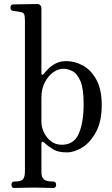

<svg xmlns="http://www.w3.org/2000/svg" viewBox="-20 -746 555 955"><path d="M186 -381Q186 -375 189.5 -374Q193 -373 197 -378Q205 -388 219.5 -403Q234 -418 256.5 -430Q279 -442 310 -442Q352 -442 392.5 -420Q433 -398 459.5 -349.5Q486 -301 486 -223Q486 -143 458 -90.5Q430 -38 390 -13Q350 12 312 12Q269 12 243 -4Q217 -20 199 -37Q192 -43 189 -40.5Q186 -38 186 -33V108Q186 136 198.5 146.5Q211 157 245 157Q259 157 259 173Q259 189 245 189Q238 189 220.5 188.5Q203 188 182 187.5Q161 187 145 187Q121 187 91.5 188Q62 189 51 189Q37 189 37 173Q37 157 51 157Q86 157 95 145Q104 133 104 106V-643Q104 -668 99.5 -676.5Q95 -685 82 -686Q75 -688 63 -689.5Q51 -691 45 -692Q32 -693 32 -708Q32 -714 35.5 -719Q39 -724 46 -724Q49 -724 65 -724.5Q81 -725 102 -725Q123 -725 140.5 -725.5Q158 -726 164 -726Q186 -726 186 -702ZM287 -26Q348 -26 372 -81.5Q396 -137 396 -229Q396 -306 380 -343Q364 -380 340.5 -392Q317 -404 294 -404Q270 -404 245 -386.5Q220 -369 203 -336.5Q186 -304 186 -259V-139Q186 -114 198.5 -87.5Q211 -61 233.5 -43.5Q256 -26 287 -26Z"/></svg>

Font: TsukuhouMincho
Style: Regular
Weight: 400
Designer: Iose
Foundry: Typographish
Version: Version 1.001; ttfautohint (v1.8.3)